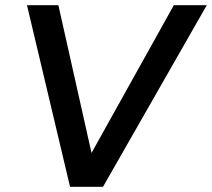

<svg xmlns="http://www.w3.org/2000/svg" viewBox="-20 -720 817 740"><path d="M260 0 650 -700H777L377 0ZM250 0 84 -700H205L362 0Z"/></svg>

Font: Figtree Light SemiBold
Style: Italic
Weight: 600
Italic angle: -9.5°
Version: Version 2.001;gftools[0.9.30]